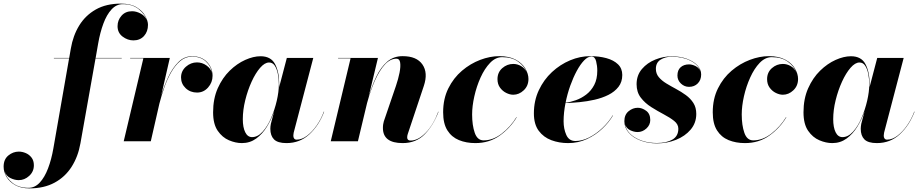

<svg xmlns="http://www.w3.org/2000/svg" viewBox="-223 -780 5088 1060"><path d="M74.5 -460H159L168 -511.5Q180 -583 214.2 -639Q248.5 -695 305.8 -727.5Q363 -760 444.5 -760Q498.5 -760 531.5 -739.5Q564.5 -719 579.2 -691.5Q594 -664 594 -643Q594 -605.5 572 -581.2Q550 -557 513.5 -557Q481.5 -557 453.8 -578Q426 -599 426 -635.5Q426 -668.5 447.8 -693.2Q469.5 -718 506 -718Q529.5 -718 553.5 -705.2Q577.5 -692.5 588 -669Q577.5 -701 543.2 -729Q509 -757 454.5 -757Q419.5 -757 392.8 -728Q366 -699 347.8 -649.8Q329.5 -600.5 319 -540L305 -460H449V-458H304.5L221 11.5Q208 85 172.2 141Q136.5 197 78.2 228.5Q20 260 -60 260Q-106.5 260 -138.2 242.5Q-170 225 -186.5 197.5Q-203 170 -203 140Q-203 100 -177 78.5Q-151 57 -119 57Q-100.5 57 -81.2 65Q-62 73 -49 89.8Q-36 106.5 -36 132.5Q-36 167.5 -61.8 191Q-87.5 214.5 -119.5 214.5Q-142 214.5 -165.2 203.2Q-188.5 192 -197.5 166.5Q-188 203 -153.8 230Q-119.5 257 -66 257Q-30.5 257 -3.5 228Q23.5 199 42.2 149.8Q61 100.5 71.5 40L158.5 -458H74.5Z M568.5 -458H495.5V-460H714.5L667 -252.5Q683 -305.5 706.2 -355.2Q729.5 -405 761.8 -437.2Q794 -469.5 837 -469.5Q890 -469.5 920.2 -437.2Q950.5 -405 950.5 -361.5Q950.5 -325 925.8 -297Q901 -269 865 -269Q827.5 -269 802 -293.2Q776.5 -317.5 776.5 -352.5Q776.5 -388 803.5 -411.8Q830.5 -435.5 864.5 -435.5Q893 -435.5 917 -418.5Q941 -401.5 947.5 -377Q942.5 -414 913.5 -440.8Q884.5 -467.5 837 -467.5Q801 -467.5 772.5 -443.5Q744 -419.5 722 -380.8Q700 -342 684 -296.8Q668 -251.5 657 -208L609.5 0H460Z M1318.5 -314Q1318.5 -306 1318 -298L1360.5 -460H1506.5L1398.5 -48Q1398 -43.5 1397.2 -38.8Q1396.5 -34 1396.5 -30Q1396.5 -21.5 1401 -15.2Q1405.5 -9 1415 -9Q1443.5 -9 1472.2 -30.8Q1501 -52.5 1525.5 -87.8Q1550 -123 1565 -164L1566.5 -163Q1538 -88 1485.5 -39Q1433 10 1358.5 10Q1310 10 1289.8 -10.5Q1269.5 -31 1269.5 -69Q1269.5 -73 1270.2 -82Q1271 -91 1272.5 -97L1291 -166.5Q1275.5 -121 1250.8 -80.8Q1226 -40.5 1191.5 -15.2Q1157 10 1112.5 10Q1078 10 1041.2 -5.5Q1004.5 -21 979 -58Q953.5 -95 953.5 -160Q953.5 -235 979.2 -292.8Q1005 -350.5 1045.2 -389.8Q1085.5 -429 1130.8 -449.2Q1176 -469.5 1215.5 -469.5Q1272.5 -469.5 1295.5 -426.2Q1318.5 -383 1318.5 -314ZM1316.5 -314Q1316.5 -344.5 1311 -372.2Q1305.5 -400 1293.8 -417.5Q1282 -435 1262.5 -435Q1238.5 -435 1213 -405.5Q1187.5 -376 1166 -328.8Q1144.5 -281.5 1131 -227Q1117.5 -172.5 1117.5 -122Q1117.5 -77 1130.8 -50Q1144 -23 1168.5 -23Q1199.5 -23 1226.5 -52.5Q1253.5 -82 1273.5 -128Q1293.5 -174 1305 -223.8Q1316.5 -273.5 1316.5 -314Z M1712.5 -458H1643.5V-460H1863.5L1812 -245Q1830.5 -307.5 1855.2 -358.5Q1880 -409.5 1915 -439.8Q1950 -470 2000 -470Q2077.5 -470 2109.2 -424Q2141 -378 2117 -306L2028 -39.5Q2025 -30.5 2025 -21.5Q2025 -4 2044 -4Q2085.5 -4 2128 -48Q2170.5 -92 2196.5 -163.5L2198 -163Q2169.5 -88 2122 -39Q2074.5 10 2000 10Q1891 10 1891 -73.5Q1891 -85 1892.5 -94Q1894 -103 1896 -110L1963 -306Q1976 -344.5 1982.8 -378.8Q1989.5 -413 1986.2 -434.5Q1983 -456 1966 -456Q1931 -456 1901 -423Q1871 -390 1846.5 -334.5Q1822 -279 1803.5 -211L1753 0H1603Z M2630 -133Q2594 -73 2536 -31.5Q2478 10 2401.5 10Q2351 10 2310.8 -6.5Q2270.5 -23 2247 -60.2Q2223.5 -97.5 2223.5 -160Q2223.5 -234.5 2252.2 -292.2Q2281 -350 2327.5 -389.5Q2374 -429 2428.2 -449.5Q2482.5 -470 2533.5 -470Q2589 -470 2624.8 -450.2Q2660.5 -430.5 2677.5 -401.2Q2694.5 -372 2694.5 -344Q2694.5 -306 2668.5 -281.5Q2642.5 -257 2610.5 -257Q2592 -257 2571.8 -267Q2551.5 -277 2537.5 -296.2Q2523.5 -315.5 2523.5 -343Q2523.5 -380.5 2550 -403.8Q2576.5 -427 2610.5 -427Q2634 -427 2654.5 -414.8Q2675 -402.5 2685 -381Q2672.5 -414 2638 -439.2Q2603.5 -464.5 2549.5 -464.5Q2513 -464.5 2482.8 -433Q2452.5 -401.5 2430.2 -352.2Q2408 -303 2395.8 -248.5Q2383.5 -194 2383.5 -148Q2383.5 -88.5 2398 -46.8Q2412.5 -5 2447 -5Q2499 -5 2547.5 -42.8Q2596 -80.5 2628 -133Z M2888.5 -110.5Q2888.5 -68.5 2903.5 -35Q2918.5 -1.5 2953.5 -1.5Q2990.5 -1.5 3029.2 -21Q3068 -40.5 3102.2 -72.8Q3136.5 -105 3159.5 -143H3161.5Q3139 -104.5 3102 -69.5Q3065 -34.5 3017 -12.2Q2969 10 2913.5 10Q2864 10 2821 -6Q2778 -22 2751.2 -58Q2724.5 -94 2724.5 -154Q2724.5 -224 2751.8 -282Q2779 -340 2824.2 -382Q2869.5 -424 2924.5 -447Q2979.5 -470 3035.5 -470Q3084.5 -470 3124.8 -459Q3165 -448 3188.8 -425Q3212.5 -402 3212.5 -366Q3212.5 -327.5 3191.5 -300.5Q3170.5 -273.5 3136 -256.2Q3101.5 -239 3059.8 -229.5Q3018 -220 2976 -216Q2934 -212 2899 -211Q2894 -185.5 2891.2 -160Q2888.5 -134.5 2888.5 -110.5ZM3042 -468Q3022.5 -468 3001.8 -446.5Q2981 -425 2961.2 -388.5Q2941.5 -352 2925.2 -306.5Q2909 -261 2899.5 -213Q2926 -216 2956.2 -226.8Q2986.5 -237.5 3013.5 -258Q3040.5 -278.5 3057.5 -310.8Q3074.5 -343 3074.5 -390Q3074.5 -416.5 3068 -442.2Q3061.5 -468 3042 -468Z M3621 -151Q3621 -101 3590 -64.5Q3559 -28 3509.5 -8.2Q3460 11.5 3404 11.5Q3354.5 11.5 3313.5 -4Q3272.5 -19.5 3248.2 -47.2Q3224 -75 3224 -111Q3224 -146.5 3247.2 -165.8Q3270.5 -185 3298 -185Q3321.5 -185 3344.2 -168.5Q3367 -152 3367 -117.5Q3367 -90 3345.5 -70.5Q3324 -51 3297 -51Q3276.5 -51 3255.5 -61.5Q3234.5 -72 3227.5 -94Q3236.5 -47.5 3286 -19Q3335.5 9.5 3404 9.5Q3457 9.5 3489.5 -9.5Q3522 -28.5 3522 -69.5Q3522 -94 3498.8 -112.5Q3475.5 -131 3441.2 -149Q3407 -167 3372.5 -188.8Q3338 -210.5 3314.8 -240.8Q3291.5 -271 3291.5 -315Q3291.5 -364.5 3321 -399Q3350.5 -433.5 3395 -451.2Q3439.5 -469 3485 -469Q3531.5 -469 3568.2 -455.8Q3605 -442.5 3626.5 -419.8Q3648 -397 3648 -369Q3648 -338.5 3629.2 -319.5Q3610.5 -300.5 3581 -300.5Q3555.5 -300.5 3536.2 -318.8Q3517 -337 3517 -363Q3517 -393 3534.8 -408.8Q3552.5 -424.5 3581 -424.5Q3598.5 -424.5 3617 -415.2Q3635.5 -406 3643 -388.5Q3632.5 -422.5 3589 -444.8Q3545.5 -467 3485 -467Q3450.5 -467 3424.2 -450.8Q3398 -434.5 3398 -400Q3398 -373.5 3414 -354.2Q3430 -335 3455.5 -319.5Q3481 -304 3509.5 -288.8Q3538 -273.5 3563.5 -255Q3589 -236.5 3605 -211.5Q3621 -186.5 3621 -151Z M4118.5 -133Q4082.5 -73 4024.5 -31.5Q3966.5 10 3890 10Q3839.5 10 3799.2 -6.5Q3759 -23 3735.5 -60.2Q3712 -97.5 3712 -160Q3712 -234.5 3740.8 -292.2Q3769.5 -350 3816 -389.5Q3862.5 -429 3916.8 -449.5Q3971 -470 4022 -470Q4077.5 -470 4113.2 -450.2Q4149 -430.5 4166 -401.2Q4183 -372 4183 -344Q4183 -306 4157 -281.5Q4131 -257 4099 -257Q4080.5 -257 4060.2 -267Q4040 -277 4026 -296.2Q4012 -315.5 4012 -343Q4012 -380.5 4038.5 -403.8Q4065 -427 4099 -427Q4122.5 -427 4143 -414.8Q4163.5 -402.5 4173.5 -381Q4161 -414 4126.5 -439.2Q4092 -464.5 4038 -464.5Q4001.5 -464.5 3971.2 -433Q3941 -401.5 3918.8 -352.2Q3896.5 -303 3884.2 -248.5Q3872 -194 3872 -148Q3872 -88.5 3886.5 -46.8Q3901 -5 3935.5 -5Q3987.5 -5 4036 -42.8Q4084.5 -80.5 4116.5 -133Z M4578 -314Q4578 -306 4577.5 -298L4620 -460H4766L4658 -48Q4657.5 -43.5 4656.8 -38.8Q4656 -34 4656 -30Q4656 -21.5 4660.5 -15.2Q4665 -9 4674.5 -9Q4703 -9 4731.8 -30.8Q4760.5 -52.5 4785 -87.8Q4809.5 -123 4824.5 -164L4826 -163Q4797.5 -88 4745 -39Q4692.5 10 4618 10Q4569.5 10 4549.2 -10.5Q4529 -31 4529 -69Q4529 -73 4529.8 -82Q4530.5 -91 4532 -97L4550.5 -166.5Q4535 -121 4510.2 -80.8Q4485.5 -40.5 4451 -15.2Q4416.5 10 4372 10Q4337.5 10 4300.8 -5.5Q4264 -21 4238.5 -58Q4213 -95 4213 -160Q4213 -235 4238.8 -292.8Q4264.5 -350.5 4304.8 -389.8Q4345 -429 4390.2 -449.2Q4435.5 -469.5 4475 -469.5Q4532 -469.5 4555 -426.2Q4578 -383 4578 -314ZM4576 -314Q4576 -344.5 4570.5 -372.2Q4565 -400 4553.2 -417.5Q4541.5 -435 4522 -435Q4498 -435 4472.5 -405.5Q4447 -376 4425.5 -328.8Q4404 -281.5 4390.5 -227Q4377 -172.5 4377 -122Q4377 -77 4390.2 -50Q4403.5 -23 4428 -23Q4459 -23 4486 -52.5Q4513 -82 4533 -128Q4553 -174 4564.5 -223.8Q4576 -273.5 4576 -314Z"/></svg>

Font: Bodoni* 96
Style: Bold Italic
Weight: 700
Italic angle: -13°
Version: Version 2.2